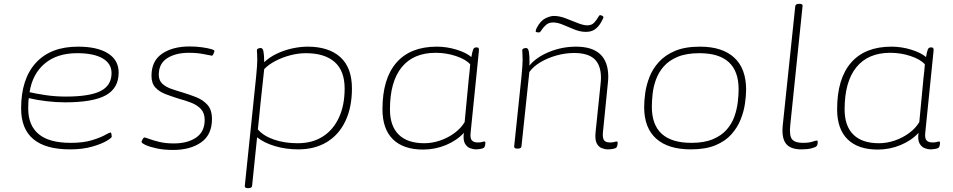

<svg xmlns="http://www.w3.org/2000/svg" viewBox="-20 -772 4966 1000"><path d="M345 6Q90 6 90 -207Q90 -361 167 -445Q244 -529 386 -529Q487 -529 542.5 -494Q598 -459 598 -394Q598 -313 531.5 -276Q465 -239 319 -239Q272 -239 221.5 -245Q171 -251 130 -261Q128 -248 127.5 -234Q127 -220 127 -206Q127 -119 181.5 -73.5Q236 -28 348 -28Q414 -28 458 -41.5Q502 -55 526.5 -68.5Q551 -82 555 -82Q559 -82 560.5 -74Q562 -66 562 -60Q562 -54 535 -38Q508 -22 459 -8Q410 6 345 6ZM322 -269Q447 -269 504 -298Q561 -327 561 -391Q561 -441 514.5 -468Q468 -495 382 -495Q277 -495 213 -441Q149 -387 134 -292Q162 -285 214.5 -277Q267 -269 322 -269Z M882 9Q834 9 796.5 1Q759 -7 738 -17Q717 -27 717 -33Q718 -38 723 -47Q728 -56 732 -56Q737 -56 757 -48.5Q777 -41 809.5 -33Q842 -25 885 -25Q957 -25 1001.5 -55.5Q1046 -86 1046 -147Q1046 -183 1026.5 -204Q1007 -225 976 -237Q945 -249 911 -258Q876 -269 843 -281.5Q810 -294 789.5 -316Q769 -338 769 -377Q769 -455 824.5 -492.5Q880 -530 967 -530Q1000 -530 1030 -526Q1060 -522 1079 -516.5Q1098 -511 1097 -506Q1096 -501 1092 -491.5Q1088 -482 1083 -482Q1079 -482 1044 -489.5Q1009 -497 964 -497Q895 -497 851 -469Q807 -441 807 -383Q807 -354 824.5 -337Q842 -320 870 -310Q898 -300 929 -291Q966 -280 1001.5 -266Q1037 -252 1060.5 -226Q1084 -200 1084 -152Q1084 -70 1027.5 -30.5Q971 9 882 9Z M1270 208Q1254 208 1255 196L1314 -373Q1317 -402 1318.5 -425.5Q1320 -449 1320 -461Q1320 -482 1319 -494Q1318 -506 1318 -509Q1318 -517 1325.5 -519.5Q1333 -522 1338 -522Q1349 -522 1352.5 -502.5Q1356 -483 1356 -448Q1383 -474 1422 -492.5Q1461 -511 1503 -520Q1545 -529 1582 -529Q1692 -529 1752.5 -474.5Q1813 -420 1813 -311Q1813 -214 1779.5 -142.5Q1746 -71 1683 -32.5Q1620 6 1533 6Q1469 6 1412 -11Q1355 -28 1319 -57L1293 196Q1292 208 1274 208ZM1530 -26Q1607 -26 1661.5 -61Q1716 -96 1745.5 -160Q1775 -224 1775 -311Q1775 -403 1723 -449Q1671 -495 1573 -495Q1533 -495 1491.5 -484Q1450 -473 1414.5 -454.5Q1379 -436 1356 -412L1336 -226Q1333 -198 1330 -164.5Q1327 -131 1323 -98Q1352 -64 1407 -45Q1462 -26 1530 -26Z M2184 7Q2081 7 2026.5 -46.5Q1972 -100 1972 -203Q1972 -362 2044.5 -445.5Q2117 -529 2255 -529Q2307 -529 2357.5 -513.5Q2408 -498 2435 -475Q2440 -504 2444.5 -514.5Q2449 -525 2459 -525H2462Q2472 -525 2473.5 -519.5Q2475 -514 2474 -504L2431 -80Q2428 -51 2438 -40.5Q2448 -30 2469 -30Q2483 -30 2490.5 -32.5Q2498 -35 2503 -35Q2508 -35 2508 -28Q2508 -21 2506 -13.5Q2504 -6 2501 -3Q2497 1 2483 3.5Q2469 6 2458 6Q2446 6 2429 0Q2412 -6 2401.5 -24.5Q2391 -43 2396 -80Q2359 -40 2302.5 -16.5Q2246 7 2184 7ZM2190 -26Q2231 -26 2272 -40Q2313 -54 2347 -79Q2381 -104 2400 -136L2422 -367Q2424 -381 2426 -402.5Q2428 -424 2429 -437Q2406 -463 2355 -480Q2304 -497 2249 -497Q2133 -497 2072 -421.5Q2011 -346 2011 -202Q2011 -116 2056.5 -71Q2102 -26 2190 -26Z M3147 6Q3131 6 3114 -0.5Q3097 -7 3087.5 -26.5Q3078 -46 3082 -84L3108 -335Q3109 -343 3109.5 -351.5Q3110 -360 3110 -367Q3110 -432 3076.5 -464Q3043 -496 2970 -496Q2924 -496 2878 -483Q2832 -470 2795 -448Q2758 -426 2737 -397L2696 -10Q2695 2 2677 2H2673Q2657 2 2658 -10L2696 -373Q2699 -402 2700.5 -425.5Q2702 -449 2702 -461Q2702 -482 2701 -494Q2700 -506 2700 -509Q2700 -517 2707.5 -519.5Q2715 -522 2720 -522Q2731 -522 2734.5 -502.5Q2738 -483 2738 -447Q2738 -437 2737 -430Q2773 -474 2840 -501.5Q2907 -529 2980 -529Q3148 -529 3148 -372Q3148 -365 3147.5 -356.5Q3147 -348 3146 -340L3120 -80Q3118 -55 3125.5 -42.5Q3133 -30 3158 -30Q3172 -30 3179.5 -32.5Q3187 -35 3192 -35Q3197 -35 3197 -28Q3197 -21 3195 -13.5Q3193 -6 3190 -3Q3186 1 3172 3.5Q3158 6 3147 6ZM2788 -603Q2783 -603 2776.5 -604Q2770 -605 2770 -609Q2770 -611 2771.5 -616.5Q2773 -622 2775 -626Q2795 -664 2820.5 -676.5Q2846 -689 2865 -689Q2893 -689 2925 -677Q2957 -665 2987.5 -652.5Q3018 -640 3039 -640Q3061 -640 3074 -653.5Q3087 -667 3094 -680Q3101 -693 3105 -693Q3111 -693 3117 -689.5Q3123 -686 3123 -683Q3123 -680 3120 -673.5Q3117 -667 3109 -653Q3095 -630 3077 -618Q3059 -606 3031 -606Q3002 -606 2971.5 -618.5Q2941 -631 2912.5 -643Q2884 -655 2861 -655Q2838 -655 2823.5 -642Q2809 -629 2801 -616Q2793 -603 2788 -603Z M3578 6Q3460 6 3397.5 -50Q3335 -106 3335 -214Q3335 -246 3340.5 -287Q3346 -328 3362.5 -370.5Q3379 -413 3411.5 -449Q3444 -485 3496 -507Q3548 -529 3626 -529Q3742 -529 3804 -472Q3866 -415 3866 -305Q3866 -273 3860 -232Q3854 -191 3837.5 -149.5Q3821 -108 3789.5 -72.5Q3758 -37 3706.5 -15.5Q3655 6 3578 6ZM3581 -28Q3648 -28 3693 -47Q3738 -66 3765 -97Q3792 -128 3805 -165Q3818 -202 3822.5 -239.5Q3827 -277 3827 -307Q3827 -495 3623 -495Q3555 -495 3509.5 -476Q3464 -457 3437 -426Q3410 -395 3396.5 -357.5Q3383 -320 3379 -283Q3375 -246 3375 -216Q3375 -28 3581 -28Z M4154 6Q4096 6 4073 -24.5Q4050 -55 4057 -121L4122 -740Q4124 -752 4141 -752H4145Q4162 -752 4160 -740L4096 -121Q4090 -66 4105 -47Q4120 -28 4161 -28Q4193 -28 4211 -34Q4229 -40 4234 -40Q4239 -40 4239 -33Q4239 -17 4232 -10Q4227 -5 4206.5 0.5Q4186 6 4154 6Z M4552 7Q4449 7 4394.5 -46.5Q4340 -100 4340 -203Q4340 -362 4412.5 -445.5Q4485 -529 4623 -529Q4675 -529 4725.5 -513.5Q4776 -498 4803 -475Q4808 -504 4812.5 -514.5Q4817 -525 4827 -525H4830Q4840 -525 4841.5 -519.5Q4843 -514 4842 -504L4799 -80Q4796 -51 4806 -40.5Q4816 -30 4837 -30Q4851 -30 4858.5 -32.5Q4866 -35 4871 -35Q4876 -35 4876 -28Q4876 -21 4874 -13.5Q4872 -6 4869 -3Q4865 1 4851 3.5Q4837 6 4826 6Q4814 6 4797 0Q4780 -6 4769.5 -24.5Q4759 -43 4764 -80Q4727 -40 4670.5 -16.5Q4614 7 4552 7ZM4558 -26Q4599 -26 4640 -40Q4681 -54 4715 -79Q4749 -104 4768 -136L4790 -367Q4792 -381 4794 -402.5Q4796 -424 4797 -437Q4774 -463 4723 -480Q4672 -497 4617 -497Q4501 -497 4440 -421.5Q4379 -346 4379 -202Q4379 -116 4424.5 -71Q4470 -26 4558 -26Z"/></svg>

Font: Asap Expanded Expanded Thin
Style: Italic
Weight: 100
Width: 7
Italic angle: -6°
Designer: Pablo Cosgaya
Foundry: Omnibus-Type
Version: Version 3.001; ttfautohint (v1.8.4.7-5d5b)